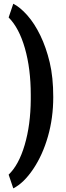

<svg xmlns="http://www.w3.org/2000/svg" viewBox="-20 -809 363 1051"><path d="M271.5 -277.3Q271.5 -163.6 242.4 -62Q213.4 39.6 161.9 116.2Q110.4 192.9 52.7 222.2L27.3 147Q83 93.8 115.2 -15.9Q147.5 -125.5 148.4 -264.2V-290Q148.4 -432.1 116.5 -544.2Q84.5 -656.2 27.3 -713.4L52.7 -788.6Q90.3 -769.5 129.6 -725.1Q168.9 -680.7 200.7 -615.2Q232.4 -549.8 252 -468Q271.5 -386.2 271.5 -277.3Z"/></svg>

Font: MAUL Condensed Bold
Style: Condensed Bold
Weight: 700
Designer: MAUL
Version: Version 1.0; 2020; ttfautohint (v1.8.3)